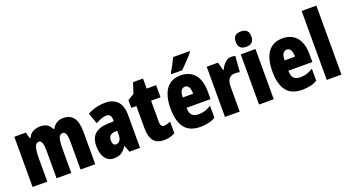

<svg xmlns="http://www.w3.org/2000/svg" viewBox="-54 -1377 3613 1988"><g transform="rotate(-20 1752.0 -383.0)"><path d="M591.8 -563Q740.2 -563 740.2 -359.9V0H578.1V-307.1Q578.1 -418.9 534.2 -418.9Q500 -418.9 488 -381.6Q476.1 -344.2 476.1 -264.2V0H314V-307.1Q314 -418.9 271 -418.9Q237.3 -418.9 224.6 -378.9Q211.9 -338.9 211.9 -248V0H49.8V-553.2H176.8L194.8 -484.9H204.1Q219.7 -523.4 254.9 -543.2Q290 -563 337.9 -563Q386.7 -563 415.5 -542.5Q444.3 -522 457 -490.2H467.8Q486.8 -524.9 517.3 -543.9Q547.9 -563 591.8 -563Z M1055.2 -563Q1137.7 -563 1185.8 -513.7Q1233.9 -464.4 1233.9 -362.8V0H1117.2L1089.8 -73.2H1086.9Q1060.1 -31.2 1028.6 -10.7Q997.1 9.8 944.8 9.8Q897.5 9.8 868.7 -16.1Q839.8 -42 826.9 -83Q814 -124 814 -168.9Q814 -257.8 861.6 -301.8Q909.2 -345.7 1000 -349.1L1072.3 -352.1V-366.2Q1072.3 -434.1 1019 -434.1Q972.7 -434.1 899.9 -393.1L857.9 -513.2Q898.4 -537.1 948.2 -550Q998 -563 1055.2 -563ZM1072.3 -247.1 1042 -245.1Q976.1 -242.2 976.1 -175.8Q976.1 -119.1 1015.1 -119.1Q1039.1 -119.1 1055.7 -140.9Q1072.3 -162.6 1072.3 -198.2Z M1548.3 -129.9Q1563.5 -129.9 1581.3 -135Q1599.1 -140.1 1619.1 -148.9V-21Q1592.3 -5.9 1562.7 2Q1533.2 9.8 1499 9.8Q1417.5 9.8 1381.8 -37.4Q1346.2 -84.5 1346.2 -182.1V-419.9H1290V-505.9L1360.4 -547.9L1398.4 -664.1H1508.3V-553.2H1612.3V-419.9H1508.3V-184.1Q1508.3 -129.9 1548.3 -129.9Z M1883.3 -562Q1982.4 -562 2037.4 -496.8Q2092.3 -431.6 2092.3 -310.1V-225.1H1828.1Q1828.1 -169.4 1851.3 -144.3Q1874.5 -119.1 1922.4 -119.1Q1960.4 -119.1 1993.2 -128.9Q2025.9 -138.7 2064 -162.1V-29.8Q2028.3 -8.8 1987.3 0.5Q1946.3 9.8 1898.4 9.8Q1778.3 9.8 1723.9 -63Q1669.4 -135.7 1669.4 -273.9Q1669.4 -412.6 1723.4 -487.3Q1777.3 -562 1883.3 -562ZM1887.2 -437Q1861.8 -437 1845 -415Q1828.1 -393.1 1828.1 -338.9H1942.4Q1942.4 -391.6 1927.2 -414.3Q1912.1 -437 1887.2 -437ZM2059.1 -766.1V-755.9Q2045.4 -739.3 2021.7 -712.9Q1998 -686.5 1970.7 -658Q1943.4 -629.4 1918.5 -606H1799.3V-620.1Q1823.2 -659.7 1842.5 -696.5Q1861.8 -733.4 1877.4 -766.1Z M2440.9 -563Q2450.7 -563 2460.9 -562Q2471.2 -561 2486.3 -557.1L2473.1 -382.8Q2454.1 -389.2 2423.3 -389.2Q2375.5 -389.2 2353.8 -360.6Q2332 -332 2332 -277.8V0H2169.9V-553.2H2293.9L2317.4 -464.8H2325.2Q2335 -487.3 2351.6 -510Q2368.2 -532.7 2390.9 -547.9Q2413.6 -563 2440.9 -563Z M2626 -775.9Q2670.9 -775.9 2691.4 -754.4Q2711.9 -732.9 2711.9 -690.9Q2711.9 -606.9 2626 -606.9Q2540 -606.9 2540 -690.9Q2540 -733.9 2560.5 -754.9Q2581.1 -775.9 2626 -775.9ZM2707 -553.2V0H2544.9V-553.2Z M3005.4 -562Q3104.5 -562 3159.4 -496.8Q3214.4 -431.6 3214.4 -310.1V-225.1H2950.2Q2950.2 -169.4 2973.4 -144.3Q2996.6 -119.1 3044.4 -119.1Q3082.5 -119.1 3115.2 -128.9Q3147.9 -138.7 3186 -162.1V-29.8Q3150.4 -8.8 3109.4 0.5Q3068.4 9.8 3020.5 9.8Q2900.4 9.8 2845.9 -63Q2791.5 -135.7 2791.5 -273.9Q2791.5 -412.6 2845.5 -487.3Q2899.4 -562 3005.4 -562ZM3009.3 -437Q2983.9 -437 2967 -415Q2950.2 -393.1 2950.2 -338.9H3064.5Q3064.5 -391.6 3049.3 -414.3Q3034.2 -437 3009.3 -437Z M3453.1 0H3291V-759.8H3453.1Z"/></g></svg>

Font: Open Sans Condensed ExtraBold
Style: Regular
Weight: 800
Width: 3
Designer: Monotype Design Team
Foundry: Monotype Imaging Inc.
Version: Version 3.000; ttfautohint (v1.8.4)